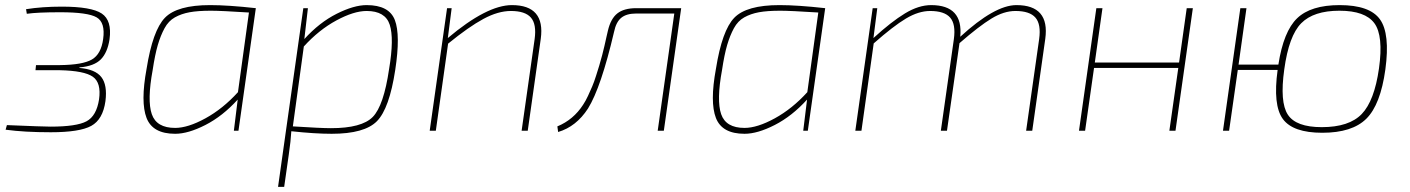

<svg xmlns="http://www.w3.org/2000/svg" viewBox="-20 -512 5522 752"><path d="M85 -458 82 -476Q145 -486 222 -486Q338 -486 378.5 -459Q419 -432 409 -358Q401 -306 375 -279.5Q349 -253 292 -248L290 -246Q353 -241 377 -210Q401 -179 393 -116Q383 -44 337.5 -19Q292 6 179 6Q75 6 2 -4L7 -22Q151 -16 178 -16Q280 -16 319 -37Q358 -58 368 -123Q377 -188 343.5 -211.5Q310 -235 214 -237H119L121 -257H215Q304 -258 340 -279Q376 -300 384 -359Q393 -424 358.5 -444Q324 -464 216 -464Q126 -464 85 -458Z M896 0 911 -122Q852 -57 784.5 -22.5Q717 12 666 12Q578 12 554 -50Q530 -112 554 -242Q578 -393 626 -442.5Q674 -492 803 -492Q874 -492 982 -480L914 0ZM912 -151 955 -463Q846 -470 806 -470Q755 -470 722.5 -464Q690 -458 665 -444Q640 -430 624.5 -401.5Q609 -373 598 -335.5Q587 -298 578 -238Q556 -119 574.5 -65Q593 -11 666 -11Q716 -11 784.5 -48.5Q853 -86 912 -151Z M1186 -480 1172 -359Q1231 -424 1298.5 -458Q1366 -492 1416 -492Q1504 -492 1526.5 -433.5Q1549 -375 1528 -238Q1505 -87 1456.5 -37.5Q1408 12 1279 12Q1213 12 1121 2Q1119 39 1111 94L1093 220H1069L1100 0L1168 -480ZM1170 -330 1127 -17Q1236 -10 1276 -10Q1397 -10 1440 -54Q1483 -98 1504 -242Q1524 -361 1506.5 -415Q1489 -469 1416 -469Q1366 -469 1297.5 -432Q1229 -395 1170 -330Z M1749 -480 1734 -363Q1887 -492 1985 -492Q2116 -492 2098 -360L2047 0H2023L2074 -359Q2082 -417 2059.5 -443Q2037 -469 1981 -469Q1931 -469 1873.5 -438Q1816 -407 1735 -341L1687 0H1663L1731 -480Z M2648 -480 2580 0H2556L2621 -459H2471Q2434 -459 2413.5 -442.5Q2393 -426 2385 -387Q2334 -169 2283 -87Q2237 -16 2166 5L2163 -17Q2226 -43 2264 -102Q2274 -117 2283 -136.5Q2292 -156 2299.5 -173.5Q2307 -191 2314.5 -215Q2322 -239 2327 -255Q2332 -271 2338.5 -296Q2345 -321 2347.5 -332.5Q2350 -344 2355 -366Q2360 -388 2361 -392Q2372 -439 2398 -459.5Q2424 -480 2472 -480Z M3126 0 3141 -122Q3082 -57 3014.5 -22.5Q2947 12 2896 12Q2808 12 2784 -50Q2760 -112 2784 -242Q2808 -393 2856 -442.5Q2904 -492 3033 -492Q3104 -492 3212 -480L3144 0ZM3142 -151 3185 -463Q3076 -470 3036 -470Q2985 -470 2952.5 -464Q2920 -458 2895 -444Q2870 -430 2854.5 -401.5Q2839 -373 2828 -335.5Q2817 -298 2808 -238Q2786 -119 2804.5 -65Q2823 -11 2896 -11Q2946 -11 3014.5 -48.5Q3083 -86 3142 -151Z M3416 -480 3401 -363Q3471 -427 3524.5 -459.5Q3578 -492 3627 -492Q3753 -492 3741 -368Q3876 -492 3961 -492Q4092 -492 4074 -360L4023 0H3999L4050 -359Q4058 -417 4035.5 -443Q4013 -469 3957 -469Q3912 -469 3863.5 -439.5Q3815 -410 3738 -343L3689 0H3665L3716 -359Q3724 -417 3701.5 -443Q3679 -469 3623 -469Q3578 -469 3528.5 -439.5Q3479 -410 3402 -342L3354 0H3330L3398 -480Z M4652 -480 4584 0H4560L4595 -246H4265L4230 0H4206L4274 -480H4298L4268 -267H4598L4628 -480Z M4831 -259H4987Q5007 -389 5060.5 -440.5Q5114 -492 5227 -492Q5345 -492 5385 -436Q5425 -380 5406 -240Q5387 -102 5331.5 -47Q5276 8 5159 8Q5044 8 5004.5 -46Q4965 -100 4984 -238H4828L4794 0H4770L4838 -480H4862ZM5381 -244Q5399 -372 5363 -421Q5327 -470 5226 -470Q5125 -470 5076.5 -421Q5028 -372 5010 -240Q4992 -112 5024 -63Q5056 -14 5157 -14Q5264 -14 5313.5 -65.5Q5363 -117 5381 -244Z"/></svg>

Font: Exo 2.0 Thin
Style: Italic
Weight: 250
Italic angle: -8°
Designer: Natanael Gama
Version: Version 1.001;PS 001.001;hotconv 1.0.70;makeotf.lib2.5.58329